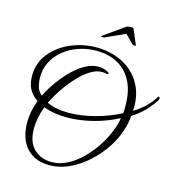

<svg xmlns="http://www.w3.org/2000/svg" viewBox="-142 -1095 1196 1281"><g transform="rotate(15 455.5 -454.5)"><path d="M316 61Q214 61 156.5 -2Q99 -65 99 -181Q99 -254 129 -332Q87 -361 68.5 -397.5Q50 -434 50 -486Q50 -555 81.5 -609Q113 -663 166 -701.5Q219 -740 285 -760Q351 -780 419 -780Q486 -780 549 -759.5Q612 -739 661.5 -696.5Q711 -654 738.5 -589Q766 -524 762 -434Q809 -463 843.5 -497.5Q878 -532 894 -561Q899 -570 904 -570Q909 -570 910.5 -562Q912 -554 905 -543Q880 -504 843.5 -466Q807 -428 758 -398Q757 -376 751.5 -348.5Q746 -321 736 -291Q717 -230 675.5 -168Q634 -106 577 -54Q520 -2 453 29.5Q386 61 316 61ZM349 -310Q433 -310 526.5 -334.5Q620 -359 702 -402Q704 -415 704 -427.5Q704 -440 704 -452Q704 -554 668.5 -622Q633 -690 570 -724Q507 -758 423 -758Q358 -758 300.5 -738Q243 -718 198.5 -682Q154 -646 129 -597Q104 -548 104 -489Q104 -462 111.5 -430.5Q119 -399 147 -374Q161 -404 185 -441.5Q209 -479 240.5 -517.5Q272 -556 308.5 -588Q345 -620 384.5 -639.5Q424 -659 464 -659Q481 -659 498.5 -655Q516 -651 532 -641Q540 -636 540 -632Q540 -629 535.5 -627Q531 -625 524 -627Q511 -631 495 -631Q459 -631 422 -609.5Q385 -588 350 -553.5Q315 -519 285 -479.5Q255 -440 232.5 -402.5Q210 -365 198 -339Q259 -310 349 -310ZM324 37Q380 37 433.5 9Q487 -19 534.5 -67Q582 -115 619 -174Q656 -233 678 -295Q684 -312 689 -330.5Q694 -349 695 -366Q614 -323 522 -300Q430 -277 346 -277Q253 -277 184 -304Q153 -225 153 -149Q153 -56 201.5 -9.5Q250 37 324 37ZM604 -970Q618 -970 622 -966L666 -862Q666 -861 666.5 -860.5Q667 -860 667 -860Q667 -857 659 -857Q655 -857 649.5 -858.5Q644 -860 642 -862L586 -919L460 -862Q453 -856 438 -856Q433 -856 429 -858Q425 -860 428 -862L576 -966Q581 -968 587.5 -969Q594 -970 604 -970Z"/></g></svg>

Font: Great Vibes
Style: Regular
Weight: 400
Designer: Robert E. Leuschke, Viktoriya Grabowska, Viviana Monsalve, Eben Sorkin
Foundry: Robert E. Leuschke
Version: Version 1.103; ttfautohint (v1.8.4.7-5d5b)